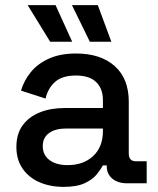

<svg xmlns="http://www.w3.org/2000/svg" viewBox="-20 -716 617 750"><path d="M229 14Q176 14 134.5 -4Q93 -22 68.5 -57Q44 -92 44 -142Q44 -193 68.5 -226.5Q93 -260 135.5 -277Q178 -294 232 -294H382V-326Q382 -369 356 -395Q330 -421 276 -421Q223 -421 195 -396Q167 -371 158 -331L62 -362Q74 -402 100.5 -434.5Q127 -467 171 -487Q215 -507 277 -507Q373 -507 428 -458Q483 -409 483 -319V-116Q483 -86 511 -86H553V0H476Q441 0 419 -18Q397 -36 397 -67V-70H382Q374 -55 358 -35Q342 -15 311 -0.5Q280 14 229 14ZM244 -71Q306 -71 344 -106.5Q382 -142 382 -204V-214H238Q197 -214 172 -196.5Q147 -179 147 -145Q147 -111 173 -91Q199 -71 244 -71ZM176 -553 88 -696H197L262 -553ZM331 -553 261 -696H362L415 -553Z"/></svg>

Font: Space Grotesk Medium
Style: Regular
Weight: 500
Designer: Florian Karsten
Foundry: Florian Karsten
Version: Version 2.000